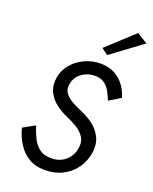

<svg xmlns="http://www.w3.org/2000/svg" viewBox="-174 -1055 923 1158"><g transform="rotate(20 287.5 -475.5)"><path d="M575 -918 376 -771 335 -802 507 -960ZM119 -226Q132 -184 149.5 -149Q167 -114 195.5 -92.5Q224 -71 268 -71Q324 -70 361 -101.5Q398 -133 407 -183Q414 -226 396 -254.5Q378 -283 345.5 -303Q313 -323 277 -338Q239 -354 204 -380Q169 -406 149 -444.5Q129 -483 136 -536Q144 -588 177 -627Q210 -666 258 -688Q306 -710 361 -710Q413 -709 451 -688Q489 -667 513.5 -632.5Q538 -598 549 -559L475 -514Q464 -542 450 -568Q436 -594 413 -611Q390 -628 354 -629Q305 -629 267.5 -601.5Q230 -574 223 -529Q216 -494 235 -469.5Q254 -445 287 -428Q320 -411 355 -396Q394 -379 428.5 -352Q463 -325 482.5 -285Q502 -245 495 -190Q486 -131 454 -86Q422 -41 371 -15.5Q320 10 256 9Q198 9 155.5 -16.5Q113 -42 85 -86Q57 -130 43 -184Z"/></g></svg>

Font: Jost*
Style: Italic
Weight: 400
Italic angle: -10°
Version: Version 3.7